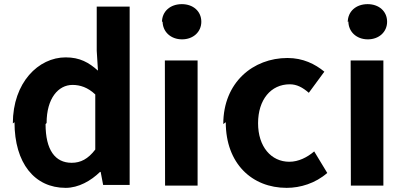

<svg xmlns="http://www.w3.org/2000/svg" viewBox="-20 -851 1960 927"><path d="M50 -261C50 -63 147 56 297 56C359 56 419 22 463 -21H466L478 42H606V-819H447V-606L453 -510C409 -549 366 -574 297 -574C166 -574 42 -453 42 -255ZM205 -257C205 -377 262 -441 330 -441C367 -441 404 -429 440 -395V-129C405 -83 369 -65 326 -65C246 -65 200 -127 200 -252Z M765 -748C765 -698 804 -661 859 -661C913 -661 952 -697 952 -746C952 -797 912 -831 858 -831C802 -831 762 -796 762 -744ZM777 45H934V-559H776Z M1070 -261C1070 -61 1197 56 1364 56C1430 56 1503 34 1560 -16L1497 -120C1463 -91 1421 -70 1377 -70C1289 -70 1226 -143 1226 -256C1226 -370 1288 -444 1379 -444C1413 -444 1441 -429 1471 -403L1546 -505C1501 -542 1443 -571 1368 -571C1203 -571 1058 -454 1058 -252Z M1662 -748C1662 -698 1701 -661 1756 -661C1810 -661 1849 -697 1849 -746C1849 -797 1809 -831 1755 -831C1699 -831 1659 -796 1659 -744ZM1674 45H1831V-559H1673Z"/></svg>

Font: GenEiGothic-pro-Regular
Style: Bold
Weight: 700
Designer: Ryoko NISHIZUKA (kana & ideographs); Paul D. Hunt (Latin, Greek & Cyrillic); Wenlong ZHANG (bopomofo); Sandoll Communica
Foundry: Adobe Systems Incorporated; o_tamon
Version: Version 1.000.140830